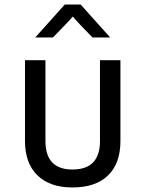

<svg xmlns="http://www.w3.org/2000/svg" viewBox="-20 -815 640 845"><path d="M90 -550H180V-194Q180 -69 299 -69Q420 -69 420 -194V-550H510V-194Q510 -96 455.5 -43Q401 10 299 10Q199 10 144.5 -43.5Q90 -97 90 -194ZM265 -795H335L465 -650H387L332 -707Q323 -717 317.5 -723Q312 -729 308 -733Q304 -738 302 -741H299Q297 -738 293 -734Q289 -729 283.5 -723Q278 -717 269 -708L213 -650H135Z"/></svg>

Font: JetBrainsMono NF
Style: Regular
Weight: 400
Monospace: yes
Designer: Philipp Nurullin, Konstantin Bulenkov
Foundry: JetBrains
Version: Version 1.0.2; ttfautohint (v1.8.3)